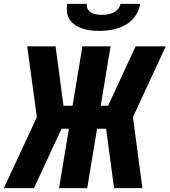

<svg xmlns="http://www.w3.org/2000/svg" viewBox="-35 -975 879 995"><path d="M703 0H556L515 -308H468L417 0H271L322 -308H284L141 0H-15L156 -368L106 -735H253L294 -427H341L392 -735H538L487 -427H525L668 -735H824L654 -368ZM479 -815Q457 -815 435.5 -817.5Q414 -820 393.5 -826.5Q373 -833 355.5 -844.5Q338 -856 326.5 -873Q315 -890 312.5 -911.5Q310 -933 313 -955H415Q413 -940 419.5 -928Q426 -916 438 -909.5Q450 -903 464 -900.5Q478 -898 493 -898Q508 -898 523 -900.5Q538 -903 552 -909.5Q566 -916 576.5 -928Q587 -940 589 -955H691Q688 -933 677.5 -911.5Q667 -890 650.5 -873Q634 -856 612.5 -844.5Q591 -833 568.5 -826.5Q546 -820 523.5 -817.5Q501 -815 479 -815Z"/></svg>

Font: Iosevka Aile Heavy Oblique
Style: Regular
Weight: 900
Italic angle: -9°
Designer: Belleve Invis
Foundry: Belleve Invis
Version: Version 31.1.0; ttfautohint (v1.8.4)